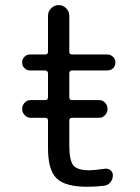

<svg xmlns="http://www.w3.org/2000/svg" viewBox="-20 -710 540 740"><path d="M97.7 -324.2H154.3Q165 -324.2 165 -335V-426.8Q165 -437.5 154.3 -438.5H95.7Q83 -438.5 74.2 -447.3Q65.4 -456.1 65.4 -469.2Q65.4 -482.4 74.2 -491.2Q83 -500 95.7 -500H154.3Q165 -500 165 -510.7V-649.4Q165 -666 177.2 -678.2Q189.5 -690.4 206.1 -690.4Q222.7 -690.4 234.9 -678.2Q247.1 -666 247.1 -649.4V-510.7Q247.1 -500 257.8 -500H393.6Q406.2 -500 415.5 -491.2Q424.8 -482.4 424.8 -469.2Q424.8 -456.1 416 -447.3Q407.2 -438.5 393.6 -438.5H257.8Q247.1 -438.5 247.1 -426.8V-335Q247.1 -324.2 257.8 -324.2H362.3Q376 -324.2 385.3 -314Q394.5 -303.7 394.5 -290Q394.5 -276.4 384.8 -266.1Q375 -255.9 362.3 -255.9H257.8Q247.1 -255.9 247.1 -245.1V-150.4Q247.1 -92.8 262.2 -73.2Q277.3 -53.7 325.2 -53.7Q342.8 -53.7 382.8 -59.6Q395.5 -61.5 405.3 -54.2Q415 -46.9 415 -34.2Q415 -19.5 405.8 -7.8Q396.5 3.9 380.9 5.9Q351.6 9.8 315.4 9.8Q231.4 9.8 198.2 -22.5Q165 -54.7 165 -139.6V-245.1Q165 -255.9 154.3 -255.9H97.7Q85 -255.9 75.2 -266.1Q65.4 -276.4 65.4 -290Q65.4 -303.7 74.7 -314Q84 -324.2 97.7 -324.2Z"/></svg>

Font: Rounded-X Mgen+ 1mn regular
Style: Regular
Weight: 400
Designer: [Source Han Sans]
Ryoko NISHIZUKA  (kana & ideographs); Paul D. Hunt (Latin, Greek & Cyrillic); Wenlong ZHANG  (bopomofo
Version: Version 1.059.20150602